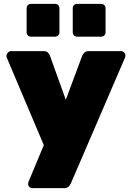

<svg xmlns="http://www.w3.org/2000/svg" viewBox="-20 -785 676 995"><path d="M148 190Q139 190 132.5 184Q126 178 126 169Q126 167 126 164.5Q126 162 127 159L207 -33L14 -489Q13 -492 13 -496Q15 -506 21.5 -513Q28 -520 38 -520H207Q222 -520 229 -512Q236 -504 239 -496L321 -268L406 -496Q410 -505 417.5 -512.5Q425 -520 440 -520H607Q616 -520 623 -513.5Q630 -507 630 -499Q630 -493 629 -489L347 166Q343 175 335 182.5Q327 190 312 190ZM380 -595Q370 -595 363.5 -601.5Q357 -608 357 -618V-742Q357 -752 363.5 -758.5Q370 -765 380 -765H504Q514 -765 520.5 -758.5Q527 -752 527 -742V-618Q527 -608 520.5 -601.5Q514 -595 504 -595ZM141 -595Q131 -595 124.5 -601.5Q118 -608 118 -618V-742Q118 -752 124.5 -758.5Q131 -765 141 -765H265Q275 -765 281.5 -758.5Q288 -752 288 -742V-618Q288 -608 281.5 -601.5Q275 -595 265 -595Z"/></svg>

Font: Rubik Light Black
Style: Regular
Weight: 900
Version: Version 2.104